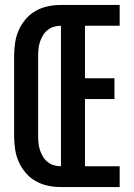

<svg xmlns="http://www.w3.org/2000/svg" viewBox="-20 -755 540 775"><path d="M226 0H463V-84H323V-355H442V-439H323V-651H463V-735H226Q199 -735 173 -729.5Q147 -724 124 -711Q101 -698 83.5 -677.5Q66 -657 55.5 -633Q45 -609 41 -582.5Q37 -556 37 -530V-205Q37 -179 41 -152.5Q45 -126 55.5 -102Q66 -78 83.5 -57.5Q101 -37 124 -24Q147 -11 173 -5.5Q199 0 226 0ZM226 -84Q211 -84 197.5 -88Q184 -92 172.5 -101Q161 -110 153.5 -122.5Q146 -135 141.5 -148.5Q137 -162 135.5 -176.5Q134 -191 134 -205V-530Q134 -544 135.5 -558.5Q137 -573 141.5 -586.5Q146 -600 153.5 -612.5Q161 -625 172.5 -634Q184 -643 197.5 -647Q211 -651 226 -651Z"/></svg>

Font: Iosevka SS09
Style: Bold
Weight: 700
Monospace: yes
Designer: Belleve Invis
Foundry: Belleve Invis
Version: Version 5.2.1; ttfautohint (v1.8.3)